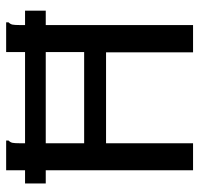

<svg xmlns="http://www.w3.org/2000/svg" viewBox="-32 -632 663 640"><g transform="rotate(-90 300.0 -311.5)"><path d="M9 -491V-560H53V-623H152V-615Q146 -609 144.5 -602Q143 -595 143 -578V-560H447V-623H546V-615Q540 -609 538.5 -602Q537 -595 537 -578V-560H585V-491H537V0H446V-290H143V0H53V-491ZM143 -363H447V-491H143Z"/></g></svg>

Font: Inconsolata Expanded Medium
Style: Regular
Weight: 500
Width: 7
Monospace: yes
Designer: Raph Levien, Cyreal, Brenton Simpson
Foundry: Raph Levien, Cyreal, Google
Version: Version 3.001; ttfautohint (v1.8.2.53-6de2)